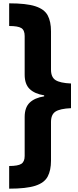

<svg xmlns="http://www.w3.org/2000/svg" viewBox="-20 -906 469 1152"><path d="M35 -886Q138 -886 192 -868.5Q246 -851 266 -814Q286 -777 286 -718V-488Q286 -443 313 -425.5Q340 -408 406 -405V-257Q340 -254 313 -236.5Q286 -219 286 -174V58Q286 116 266 153.5Q246 191 192 208.5Q138 226 35 226V90Q88 90 108 77Q128 64 128 30V-204Q128 -261 158 -290Q188 -319 245 -328V-334Q188 -343 158 -372Q128 -401 128 -458V-690Q128 -725 108 -737.5Q88 -750 35 -750Z"/></svg>

Font: Noto Sans Kannada UI Black
Style: Regular
Weight: 900
Designer: Jelle Bosma - Monotype Design Team
Foundry: Monotype Imaging Inc.
Version: Version 2.005; ttfautohint (v1.8.4.7-5d5b)